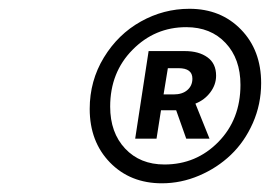

<svg xmlns="http://www.w3.org/2000/svg" viewBox="-20 -734 640 439"><path d="M350.1 -314.9Q277.8 -314.9 231.4 -362.5Q185.1 -410.2 185.1 -484.9Q185.1 -549.3 217.5 -602.5Q250 -655.8 302 -684.8Q354 -713.9 413.1 -713.9Q484.9 -713.9 531 -666.5Q577.1 -619.1 577.1 -543.9Q577.1 -495.6 558.1 -452.6Q539.1 -409.7 507.8 -379.9Q476.6 -350.1 435.3 -332.5Q394 -314.9 350.1 -314.9ZM356 -357.9Q428.7 -357.9 479.2 -409.4Q529.8 -460.9 529.8 -540Q529.8 -599.6 495.8 -635.7Q461.9 -671.9 405.8 -671.9Q334 -671.9 283 -620.1Q231.9 -568.4 231.9 -490.2Q231.9 -430.7 266.1 -394.3Q300.3 -357.9 356 -357.9ZM289.1 -417 319.8 -617.2H402.8Q434.6 -617.2 454.3 -603Q474.1 -588.9 474.1 -561Q474.1 -540.5 460.9 -522.9Q447.8 -505.4 426.8 -497.1L459 -417H405.8L382.8 -481.9H348.1L337.9 -417ZM354 -518.1H377Q397 -518.1 408.4 -528.1Q419.9 -538.1 419.9 -554.2Q419.9 -578.1 388.2 -578.1H363.8Z"/></svg>

Font: Office Code Pro Medium Italic
Style: Regular
Weight: 500
Italic angle: -9°
Designer: Nathan Rutzky & Paul D. Hunt
Foundry: Adobe Systems Incorporated
Version: Version 1.004;PS 001.004;hotconv 1.0.70;makeotf.lib2.5.58329